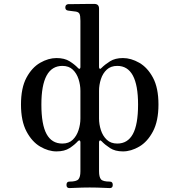

<svg xmlns="http://www.w3.org/2000/svg" viewBox="-20 -760 917 979"><path d="M334 199Q319 199 319 183Q319 166 334 166Q370 166 380 154Q390 142 390 114V-35Q390 -41 386.5 -43.5Q383 -46 377 -40Q361 -22 335 -5Q309 12 268 12Q227 12 185 -12.5Q143 -37 115 -90Q87 -143 87 -227Q87 -312 115 -364Q143 -416 185 -440Q227 -464 268 -464Q309 -464 335 -447.5Q361 -431 377 -414Q383 -407 386.5 -409.5Q390 -412 390 -418V-654Q390 -681 385 -690Q380 -699 366 -701Q359 -702 346 -703.5Q333 -705 327 -706Q313 -708 313 -722Q313 -737 328 -739Q331 -739 349.5 -739Q368 -739 392 -739.5Q416 -740 435.5 -740Q455 -740 461 -740Q485 -740 485 -716V-418Q485 -412 488.5 -409.5Q492 -407 498 -414Q515 -431 541 -447.5Q567 -464 607 -464Q648 -464 690 -440Q732 -416 760 -364Q788 -312 788 -227Q788 -143 760 -90Q732 -37 690 -12.5Q648 12 607 12Q567 12 541 -5Q515 -22 498 -40Q492 -46 488.5 -43.5Q485 -41 485 -35V113Q485 143 495 154.5Q505 166 540 166Q555 166 555 183Q555 199 540 199Q533 199 515 198Q497 197 475.5 196.5Q454 196 437 196Q421 196 399.5 196.5Q378 197 359.5 198Q341 199 334 199ZM578 -28Q631 -28 657.5 -76.5Q684 -125 684 -227Q684 -424 578 -424Q545 -424 524.5 -405Q504 -386 494.5 -356.5Q485 -327 485 -297V-156Q485 -126 494.5 -96.5Q504 -67 524.5 -47.5Q545 -28 578 -28ZM298 -28Q331 -28 351 -47.5Q371 -67 380.5 -96.5Q390 -126 390 -156V-297Q390 -327 380.5 -356.5Q371 -386 351 -405Q331 -424 298 -424Q191 -424 191 -227Q191 -125 217.5 -76.5Q244 -28 298 -28Z"/></svg>

Font: Zen Old Mincho SemiBold
Style: Regular
Weight: 600
Version: Version 1.500